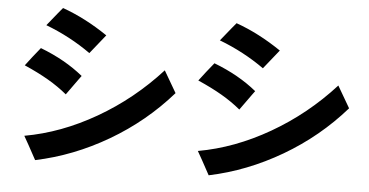

<svg xmlns="http://www.w3.org/2000/svg" viewBox="-54 -810 1947 1014"><g transform="rotate(5 920.0 -303.5)"><path d="M400 -485Q290 -563 161 -612L216 -680Q225 -690 241 -710Q362 -667 481 -586ZM356 -342 295 -257Q249 -295 194 -327Q139 -359 66 -391Q102 -439 143 -489Q276 -438 370 -361ZM872 -314Q733 -155 548.5 -47Q364 61 164 103L122 26L96 -20Q288 -54 473.5 -161Q659 -268 805 -429Z M1320 -485Q1210 -563 1081 -612L1136 -680Q1145 -690 1161 -710Q1282 -667 1401 -586ZM1276 -342 1215 -257Q1169 -295 1114 -327Q1059 -359 986 -391Q1022 -439 1063 -489Q1196 -438 1290 -361ZM1792 -314Q1653 -155 1468.5 -47Q1284 61 1084 103L1042 26L1016 -20Q1208 -54 1393.5 -161Q1579 -268 1725 -429Z"/></g></svg>

Font: BM Euljiro oraeorae
Style: Regular
Weight: 400
Designer: Bongjin Kim; Bomjun Kim; Myungsoo Han; Hyesun Chae; Mikyoung Jeong; Wujin Sim; Minjae Kang; Suwha Jang;
Foundry: Sandoll Inc.
Version: Version 1.000;hotconv 1.0.109;makeexe 2.5.65596